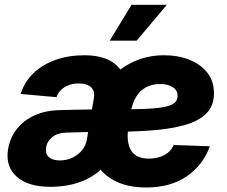

<svg xmlns="http://www.w3.org/2000/svg" viewBox="-20 -790 969 821"><path d="M194.8 8.8Q99.6 8.8 51 -34.9Q2.4 -78.6 14.6 -152.3Q22.9 -201.2 51.8 -238.3Q80.6 -275.4 128.4 -296.9Q176.3 -318.4 240.7 -319.3Q266.6 -319.8 291.3 -320.6Q315.9 -321.3 341.6 -321.5Q367.2 -321.8 395.5 -322.3L380.4 -226.1Q352.1 -225.6 323.2 -224.6Q294.4 -223.6 266.6 -223.1Q226.6 -222.2 204.1 -204.3Q181.6 -186.5 177.2 -160.6Q172.9 -132.8 188.7 -118.4Q204.6 -104 235.4 -104Q264.6 -104 289.3 -115.5Q314 -127 330.6 -147.5Q347.2 -168 351.6 -194.3L381.3 -369.6Q386.7 -399.9 369.9 -416.5Q353 -433.1 315.4 -433.1Q292.5 -433.1 273.4 -425.8Q254.4 -418.5 241 -405.5Q227.5 -392.6 221.7 -374.5L68.4 -388.2Q84 -439 122.1 -476.1Q160.2 -513.2 216.1 -533.4Q272 -553.7 339.8 -553.7Q404.3 -553.7 446.3 -532.7Q488.3 -511.7 505.9 -472.2Q523.4 -432.6 514.2 -376.5L482.4 -186L474.6 -176.8Q462.4 -120.1 424.8 -78.6Q387.2 -37.1 328.6 -14.2Q270 8.8 194.8 8.8ZM604 11.7Q521.5 11.7 464.1 -20.3Q406.7 -52.2 380.9 -112.3Q355 -172.4 366.2 -256.3Q374 -321.8 400.6 -376.5Q427.2 -431.2 469 -470.7Q510.7 -510.3 564.7 -532Q618.7 -553.7 681.6 -553.7Q741.7 -553.7 790 -534.4Q838.4 -515.1 866.7 -478.8Q895 -442.4 895 -391.1Q895 -337.9 862.8 -305.2Q830.6 -272.5 769 -255.1Q707.5 -237.8 619.6 -231.7Q531.7 -225.6 419.9 -225.6L436.5 -321.8Q531.7 -321.8 591.3 -324Q650.9 -326.2 682.9 -332.8Q714.8 -339.4 727.1 -350.8Q739.3 -362.3 739.3 -379.9Q739.3 -403.8 719.2 -417.2Q699.2 -430.7 664.1 -430.7Q629.9 -430.7 604.2 -416.7Q578.6 -402.8 562.3 -376.2Q545.9 -349.6 539.1 -310.5Q536.1 -293.9 533 -274.7Q529.8 -255.4 527.8 -238Q525.9 -220.7 525.9 -209.5Q525.9 -160.2 548.6 -136Q571.3 -111.8 616.7 -111.8Q654.8 -111.8 683.3 -127.4Q711.9 -143.1 722.2 -169.9L877.4 -164.6Q848.6 -84.5 779.1 -36.4Q709.5 11.7 604 11.7ZM449.2 -616.2 542.5 -769.5H693.4L564.5 -616.2Z"/></svg>

Font: Inter ExtraBold
Style: Italic
Weight: 800
Italic angle: -9.3988°
Designer: Rasmus Andersson
Foundry: rsms
Version: Version 4.001;git-66647c0bb